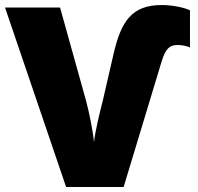

<svg xmlns="http://www.w3.org/2000/svg" viewBox="-20 -744 788 764"><path d="M687 -565C705 -565 726 -560 736 -555V-703C716 -713 668 -724 624 -724C504 -724 462 -659 432 -530L388 -339C377 -298 358 -218 354 -178C351 -218 334 -300 323 -341L219 -714H0L243 0H472L623 -499C639 -551 655 -565 687 -565Z"/></svg>

Font: Noto Sans UI Black
Style: Regular
Weight: 900
Designer: Monotype Design Team
Foundry: Monotype Imaging Inc.
Version: Version 1.901